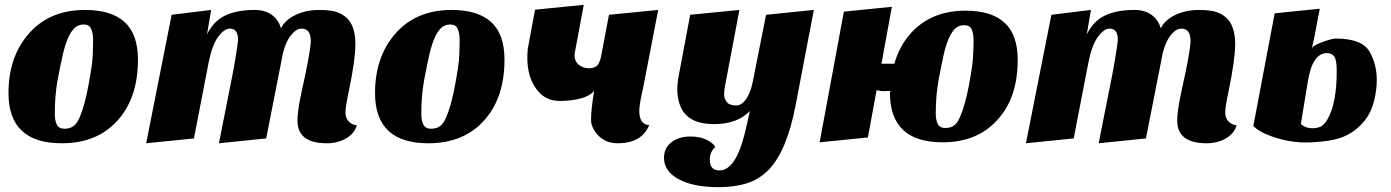

<svg xmlns="http://www.w3.org/2000/svg" viewBox="-20 -571 5738 792"><path d="M235 20Q15 20 15 -187Q15 -334 96 -429Q182 -530 331 -530Q439 -530 494 -480Q549 -430 549 -325Q549 -165 463 -72Q379 20 235 20ZM206 -100Q206 -74 214.5 -57Q223 -40 246 -40Q269 -40 283.5 -51Q298 -62 309 -88Q329 -134 345 -219.5Q361 -305 362.5 -342Q364 -379 364 -406.5Q364 -434 356 -452Q348 -470 325.5 -470Q303 -470 288 -456Q273 -442 261 -415Q249 -388 239.5 -347.5Q230 -307 218 -243Q206 -179 206 -100Z M1328 20Q1207 20 1207 -74Q1207 -115 1224.5 -194.5Q1242 -274 1248 -306Q1262 -379 1262 -402Q1262 -453 1224 -453Q1199 -453 1175 -418.5Q1151 -384 1140 -315L1078 0L883 20L937 -252Q946 -297 954 -348Q962 -399 962 -407Q962 -453 928 -453Q905 -453 880 -419Q855 -385 841 -315L780 0L583 20L688 -510L851 -530L834 -429Q860 -483 908 -506.5Q956 -530 1031 -530Q1074 -530 1102 -509Q1130 -488 1139 -454Q1156 -489 1199.5 -509.5Q1243 -530 1296.5 -530Q1350 -530 1376.5 -518.5Q1403 -507 1419 -488Q1446 -453 1446 -389Q1446 -326 1419 -195Q1405 -131 1405 -107.5Q1405 -84 1418.5 -70Q1432 -56 1452 -54Q1442 -20 1407.5 0Q1373 20 1328 20Z M1747 20Q1527 20 1527 -187Q1527 -334 1608 -429Q1694 -530 1843 -530Q1951 -530 2006 -480Q2061 -430 2061 -325Q2061 -165 1975 -72Q1891 20 1747 20ZM1718 -100Q1718 -74 1726.5 -57Q1735 -40 1758 -40Q1781 -40 1795.5 -51Q1810 -62 1821 -88Q1841 -134 1857 -219.5Q1873 -305 1874.5 -342Q1876 -379 1876 -406.5Q1876 -434 1868 -452Q1860 -470 1837.5 -470Q1815 -470 1800 -456Q1785 -442 1773 -415Q1761 -388 1751.5 -347.5Q1742 -307 1730 -243Q1718 -179 1718 -100Z M2634 -214 2695 -530 2492 -510 2458 -331Q2454 -318 2450 -310Q2444 -296 2425 -291Q2406 -287 2387 -293Q2338 -311 2354 -369L2388 -551L2187 -531L2157 -369Q2147 -264 2193 -203Q2216 -173 2241 -164Q2268 -150 2333 -157Q2404 -165 2431 -196Q2418 -121 2418 -77Q2418 -46 2445 -15Q2477 20 2528 20Q2627 20 2658 -55Q2617 -57 2617 -114Q2617 -140 2634 -214Z M3073 -113Q3021 -59 2926 -59Q2807 -59 2782 -146Q2774 -172 2774 -201Q2774 -230 2780 -260L2827 -510L3030 -530L2975 -239Q2973 -226 2970 -212Q2967 -198 2967 -183.5Q2967 -169 2972 -159.5Q2977 -150 2984 -144Q2996 -136 3017.5 -136Q3039 -136 3057.5 -162Q3076 -188 3085 -233L3140 -510L3337 -530L3262 -137Q3225 55 3149 131Q3110 170 3059.5 185.5Q3009 201 2944 201Q2839 201 2779 168Q2719 135 2719 80Q2719 39 2750 15.5Q2781 -8 2829 -8Q2871 -8 2903 10Q2922 21 2931 35Q2908 55 2908 88Q2908 132 2948 132Q3014 132 3052 -20Q3063 -65 3073 -113Z M3977 -220Q3961 -136 3941 -91Q3931 -65 3916 -54Q3902 -43 3879 -43Q3857 -43 3848 -60Q3840 -77 3840 -102Q3840 -180 3852 -243Q3864 -307 3873 -347Q3882 -386 3894 -413Q3906 -440 3921 -454Q3936 -467 3958 -467Q3980 -467 3988 -450Q3996 -432 3996 -405Q3996 -378 3994 -341Q3993 -305 3977 -220ZM3963 -527Q3816 -527 3731 -427Q3689 -377 3669 -308H3616L3659 -543L3461 -523L3361 16L3560 -4L3596 -199Q3615 -195 3622 -195Q3634 -195 3652 -196Q3652 -195 3652 -192Q3651 -190 3651 -188Q3651 16 3868 16Q4010 16 4093 -75Q4178 -166 4178 -324Q4178 -428 4124 -477Q4070 -527 3963 -527Z M4957 20Q4836 20 4836 -74Q4836 -115 4853.5 -194.5Q4871 -274 4877 -306Q4891 -379 4891 -402Q4891 -453 4853 -453Q4828 -453 4804 -418.5Q4780 -384 4769 -315L4707 0L4512 20L4566 -252Q4575 -297 4583 -348Q4591 -399 4591 -407Q4591 -453 4557 -453Q4534 -453 4509 -419Q4484 -385 4470 -315L4409 0L4212 20L4317 -510L4480 -530L4463 -429Q4489 -483 4537 -506.5Q4585 -530 4660 -530Q4703 -530 4731 -509Q4759 -488 4768 -454Q4785 -489 4828.5 -509.5Q4872 -530 4925.5 -530Q4979 -530 5005.5 -518.5Q5032 -507 5048 -488Q5075 -453 5075 -389Q5075 -326 5048 -195Q5034 -131 5034 -107.5Q5034 -84 5047.5 -70Q5061 -56 5081 -54Q5071 -20 5036.5 0Q5002 20 4957 20Z M5432 -51Q5417 -42 5392 -42Q5366 -42 5346 -59L5375 -236Q5394 -352 5454 -352Q5473 -352 5484 -338Q5494 -323 5494 -277Q5494 -147 5457 -81Q5446 -61 5432 -51ZM5490 -412Q5475 -412 5439 -399Q5395 -384 5391 -370Q5402 -414 5424 -535L5238 -516L5150 -51Q5170 -32 5199 -19Q5294 22 5393 16Q5470 12 5511 -3Q5563 -21 5602 -65Q5645 -112 5656 -196Q5669 -288 5630 -357Q5599 -412 5490 -412Z"/></svg>

Font: Sansita One
Style: Regular
Weight: 400
Designer: Pablo Cosgaya
Foundry: Omnibus-Type
Version: Version 1.001